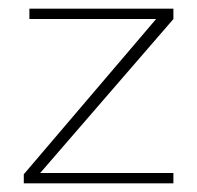

<svg xmlns="http://www.w3.org/2000/svg" viewBox="-20 -424 456 444"><path d="M35 0V-21L341 -380H48V-404H381V-380L73 -24H381V0Z"/></svg>

Font: Darker Grotesque Light Light
Style: Regular
Weight: 300
Version: Version 1.000;gftools[0.9.28]